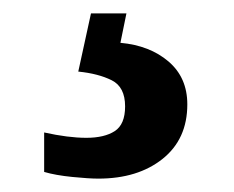

<svg xmlns="http://www.w3.org/2000/svg" viewBox="-20 -29 350 287"><path d="M127 238Q113 238 88 235.5Q63 233 46 228V169Q82 177 109 177Q136 177 151.5 167Q167 157 167 130Q167 101 147 91Q127 81 97 78L116 -9H169L160 35Q204 39 232 63Q260 87 260 127Q260 179 223 208.5Q186 238 127 238Z"/></svg>

Font: Noto Serif Thai SemiCondensed
Style: Bold
Weight: 700
Width: 4
Designer: Monotype Design Team
Foundry: Monotype Imaging Inc.
Version: Version 2.002; ttfautohint (v1.8.4.7-5d5b)